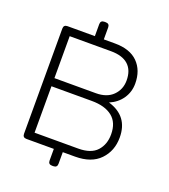

<svg xmlns="http://www.w3.org/2000/svg" viewBox="-155 -885 956 1088"><g transform="rotate(20 323.5 -341.0)"><path d="M263 70V0H98Q75 0 75 -23V-657Q75 -680 98 -680H263V-752Q263 -775 286 -775H294Q317 -775 317 -752V-680H384Q475 -680 522.5 -632.5Q570 -585 570 -505Q570 -455 543 -415Q516 -375 467 -354Q592 -317 592 -188Q592 -107 540.5 -53.5Q489 0 391 0H317V70Q317 93 294 93H286Q263 93 263 70ZM379 -378Q445 -378 481.5 -414.5Q518 -451 518 -505Q518 -567 482.5 -599Q447 -631 378 -631H129V-378ZM392 -49Q469 -49 504.5 -88Q540 -127 540 -188Q540 -259 496 -294Q452 -329 372 -329H129V-49Z"/></g></svg>

Font: Mitr ExtraLight
Style: Regular
Weight: 250
Designer: Thanarat Vachiruckul
Foundry: Cadson Demak Co.,Ltd.
Version: Version 1.000